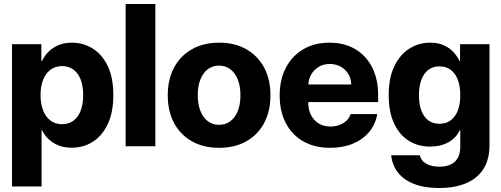

<svg xmlns="http://www.w3.org/2000/svg" viewBox="-20 -739 2533 970"><path d="M40.6 203.1V-515.6H188.9V-431.6H192.6Q213.1 -473.9 251.7 -498.7Q290.2 -523.4 343.2 -523.4Q400.6 -523.4 448.2 -493.9Q495.8 -464.5 524.2 -405.6Q552.5 -346.8 552.5 -258.4Q552.5 -172.4 524.9 -113.1Q497.3 -53.9 449.7 -23.3Q402.1 7.2 342 7.2Q289.9 7.2 251.1 -16.7Q212.2 -40.5 192.6 -80.9H190V203.1ZM184.8 -258.4Q184.8 -213.5 198.1 -180.4Q211.4 -147.3 235.9 -129.4Q260.4 -111.5 293.6 -111.5Q326.2 -111.5 350.1 -128.6Q374 -145.7 387.1 -178.5Q400.2 -211.2 400.2 -258.4Q400.2 -305.5 387.1 -338.2Q374 -371 350.1 -388Q326.2 -405.1 293.6 -405.1Q260.4 -405.1 235.9 -387.3Q211.4 -369.4 198.1 -336.6Q184.8 -303.8 184.8 -258.4Z M764.8 -718.8V0H614.8V-718.8Z M1086.9 7.8Q1008.3 7.8 949.9 -25Q891.5 -57.7 859.5 -117.4Q827.5 -177.1 827.5 -257.4Q827.5 -338.2 859.5 -397.8Q891.5 -457.4 949.9 -490.4Q1008.3 -523.4 1086.9 -523.4Q1166 -523.4 1224.2 -490.4Q1282.3 -457.4 1314.3 -397.8Q1346.3 -338.2 1346.3 -257.4Q1346.3 -177.1 1314.4 -117.4Q1282.5 -57.7 1224.3 -25Q1166 7.8 1086.9 7.8ZM1086.9 -108.4Q1118.8 -108.4 1143.2 -126.3Q1167.6 -144.1 1181.2 -177.6Q1194.7 -211.1 1194.7 -257.4Q1194.7 -304.1 1181.2 -337.6Q1167.6 -371.2 1143.3 -389.4Q1119 -407.6 1086.9 -407.6Q1054.5 -407.6 1030.3 -389.6Q1006.1 -371.5 992.6 -337.9Q979.1 -304.4 979.1 -257.4Q979.3 -211.1 992.8 -177.6Q1006.2 -144.1 1030.5 -126.3Q1054.7 -108.4 1086.9 -108.4Z M1647.9 7.8Q1569.6 7.8 1512.5 -24.7Q1455.3 -57.1 1424.1 -116.7Q1393 -176.3 1393 -257.4Q1393 -336.4 1423.9 -396.2Q1454.9 -456 1511.5 -489.7Q1568.2 -523.4 1644.7 -523.4Q1720 -523.4 1775.3 -490.4Q1830.6 -457.4 1860.5 -397.9Q1890.4 -338.5 1890.4 -258V-223.2H1445.5V-312.3H1754.5Q1753.6 -343 1739.1 -366.2Q1724.6 -389.5 1700.4 -402.6Q1676.3 -415.8 1646.3 -415.8Q1614.3 -415.8 1589.7 -400.9Q1565.1 -385.9 1551.5 -361.2Q1537.8 -336.5 1537.5 -306.8V-219.1Q1537.2 -185.9 1550.6 -158.9Q1564 -131.9 1589.1 -115.9Q1614.3 -99.9 1649.6 -99.6Q1673.9 -99.9 1694.6 -107.5Q1715.3 -115.1 1730.3 -129.3Q1745.2 -143.5 1751.6 -162.7H1886.1Q1877 -111 1845.3 -72.7Q1813.6 -34.4 1763.1 -13.3Q1712.7 7.8 1647.9 7.8Z M2198.8 210.9Q2124 210.9 2071.7 190.3Q2019.3 169.7 1990.4 132.5Q1961.4 95.2 1956.2 45.3H2101Q2107.8 74.5 2134.7 88.8Q2161.6 103.1 2200 103.1Q2249.5 103.1 2277.4 78.5Q2305.3 53.9 2305.3 0V-82H2303.3Q2285.7 -43.5 2246.5 -20.9Q2207.2 1.6 2152.7 1.6Q2091.8 1.6 2044.7 -28.1Q1997.6 -57.8 1970.7 -115.6Q1943.8 -173.3 1943.8 -258.2Q1943.8 -345.6 1972.3 -404.7Q2000.8 -463.8 2048.4 -493.6Q2096.1 -523.4 2152.9 -523.4Q2195.7 -523.4 2225.3 -509Q2255 -494.6 2273.5 -473.1Q2292 -451.7 2301.6 -430.3H2304.3V-515.6H2452.9V-5.9Q2452.9 68.3 2421.3 116.3Q2389.6 164.3 2332.5 187.6Q2275.3 210.9 2198.8 210.9ZM2199.8 -113.7Q2249.4 -113.7 2277.3 -151.7Q2305.3 -189.6 2305.3 -257.8Q2305.3 -304.2 2292.7 -336.7Q2280.2 -369.2 2256.6 -386.5Q2233.1 -403.7 2200.6 -403.7Q2166.9 -403.7 2143.7 -385.7Q2120.5 -367.7 2108.5 -335Q2096.5 -302.2 2096.5 -257.8Q2096.5 -213.4 2108.4 -181.1Q2120.4 -148.8 2143.4 -131.2Q2166.4 -113.7 2199.8 -113.7Z"/></svg>

Font: Inter Display V
Style: Regular
Weight: 400
Designer: Rasmus Andersson
Foundry: rsms
Version: Version 3.015;git-src